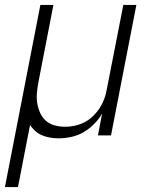

<svg xmlns="http://www.w3.org/2000/svg" viewBox="-44 -550 614 780"><path d="M-24 210 120 -530H173L112 -216Q108 -194 106 -172Q104 -150 107.5 -129.5Q111 -109 119.5 -90.5Q128 -72 143 -59Q158 -46 178.5 -40.5Q199 -35 221 -35Q241 -35 261 -39.5Q281 -44 299.5 -53.5Q318 -63 334 -78.5Q350 -94 361.5 -112Q373 -130 380 -149.5Q387 -169 390 -188L457 -530H510L407 0H354L371 -89Q358 -66 338 -46Q318 -26 294.5 -12.5Q271 1 244.5 6.5Q218 12 194 12Q176 12 159 9Q142 6 126.5 -0.5Q111 -7 99 -18Q87 -29 78 -42L29 210Z"/></svg>

Font: Lode Dark Term
Style: Italic
Weight: 400
Italic angle: -11°
Monospace: yes
Designer: Belleve Invis
Foundry: Belleve Invis
Version: Version 29.2.0